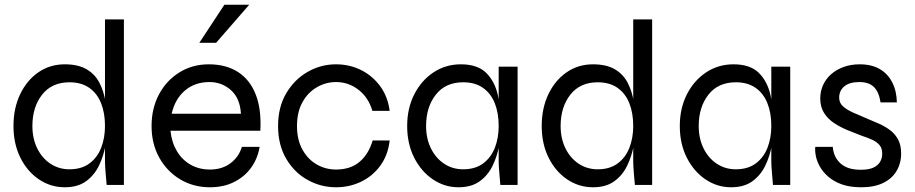

<svg xmlns="http://www.w3.org/2000/svg" viewBox="-20 -782 3868 812"><path d="M254 10Q194 10 144.5 -23.5Q95 -57 66 -115.5Q37 -174 37 -249Q37 -324 65 -383Q93 -442 142 -476Q191 -510 254 -510Q310 -510 345.5 -489.5Q381 -469 400 -433Q419 -397 426.5 -350Q434 -303 434 -249Q434 -211 426 -166.5Q418 -122 398.5 -81.5Q379 -41 344 -15.5Q309 10 254 10ZM274 -66Q325 -66 358.5 -91Q392 -116 408 -157.5Q424 -199 424 -249Q424 -304 407.5 -345.5Q391 -387 357.5 -410.5Q324 -434 274 -434Q199 -434 158 -381.5Q117 -329 117 -249Q117 -196 137.5 -154.5Q158 -113 193.5 -89.5Q229 -66 274 -66ZM424 -700H504V0H431Q429 -22 426.5 -52Q424 -82 424 -100Z M1003 -161H1078Q1070 -112 1042.5 -73.5Q1015 -35 970.5 -12.5Q926 10 868 10Q798 10 742 -23.5Q686 -57 653.5 -115.5Q621 -174 621 -249Q621 -324 652.5 -383Q684 -442 739 -476Q794 -510 863 -510Q936 -510 986.5 -477.5Q1037 -445 1061.5 -382.5Q1086 -320 1081 -229H701Q706 -180 728 -143Q750 -106 786 -85.5Q822 -65 868 -65Q919 -65 954.5 -91.5Q990 -118 1003 -161ZM866 -435Q804 -435 762 -399Q720 -363 706 -301H999Q995 -367 956.5 -401Q918 -435 866 -435ZM823 -601 929 -762H1034L894 -601Z M1628 -188Q1621 -126 1588.5 -81.5Q1556 -37 1507 -13.5Q1458 10 1401 10Q1337 10 1281 -21Q1225 -52 1190.5 -110.5Q1156 -169 1156 -249Q1156 -329 1190.5 -387.5Q1225 -446 1281 -478Q1337 -510 1401 -510Q1458 -510 1506.5 -486Q1555 -462 1587.5 -418Q1620 -374 1628 -313H1555Q1538 -370 1496 -402.5Q1454 -435 1401 -435Q1358 -435 1320 -413Q1282 -391 1259 -349.5Q1236 -308 1236 -249Q1236 -191 1259 -149.5Q1282 -108 1319.5 -86.5Q1357 -65 1401 -65Q1462 -65 1500.5 -97.5Q1539 -130 1556 -188Z M1919 10Q1860 10 1810.5 -23.5Q1761 -57 1731.5 -115.5Q1702 -174 1702 -249Q1702 -324 1732 -383Q1762 -442 1813.5 -476Q1865 -510 1929 -510Q1999 -510 2035.5 -474.5Q2072 -439 2085.5 -380Q2099 -321 2099 -249Q2099 -211 2091 -166.5Q2083 -122 2063.5 -81.5Q2044 -41 2009 -15.5Q1974 10 1919 10ZM1939 -66Q1990 -66 2023.5 -91Q2057 -116 2073 -157.5Q2089 -199 2089 -249Q2089 -304 2072.5 -345.5Q2056 -387 2022.5 -410.5Q1989 -434 1939 -434Q1864 -434 1823 -381.5Q1782 -329 1782 -249Q1782 -196 1802.5 -154.5Q1823 -113 1858.5 -89.5Q1894 -66 1939 -66ZM2089 -500H2169V0H2096Q2096 0 2094.5 -18Q2093 -36 2091 -60Q2089 -84 2089 -100Z M2488 10Q2428 10 2378.5 -23.5Q2329 -57 2300 -115.5Q2271 -174 2271 -249Q2271 -324 2299 -383Q2327 -442 2376 -476Q2425 -510 2488 -510Q2544 -510 2579.5 -489.5Q2615 -469 2634 -433Q2653 -397 2660.5 -350Q2668 -303 2668 -249Q2668 -211 2660 -166.5Q2652 -122 2632.5 -81.5Q2613 -41 2578 -15.5Q2543 10 2488 10ZM2508 -66Q2559 -66 2592.5 -91Q2626 -116 2642 -157.5Q2658 -199 2658 -249Q2658 -304 2641.5 -345.5Q2625 -387 2591.5 -410.5Q2558 -434 2508 -434Q2433 -434 2392 -381.5Q2351 -329 2351 -249Q2351 -196 2371.5 -154.5Q2392 -113 2427.5 -89.5Q2463 -66 2508 -66ZM2658 -700H2738V0H2665Q2663 -22 2660.5 -52Q2658 -82 2658 -100Z M3072 10Q3013 10 2963.5 -23.5Q2914 -57 2884.5 -115.5Q2855 -174 2855 -249Q2855 -324 2885 -383Q2915 -442 2966.5 -476Q3018 -510 3082 -510Q3152 -510 3188.5 -474.5Q3225 -439 3238.5 -380Q3252 -321 3252 -249Q3252 -211 3244 -166.5Q3236 -122 3216.5 -81.5Q3197 -41 3162 -15.5Q3127 10 3072 10ZM3092 -66Q3143 -66 3176.5 -91Q3210 -116 3226 -157.5Q3242 -199 3242 -249Q3242 -304 3225.5 -345.5Q3209 -387 3175.5 -410.5Q3142 -434 3092 -434Q3017 -434 2976 -381.5Q2935 -329 2935 -249Q2935 -196 2955.5 -154.5Q2976 -113 3011.5 -89.5Q3047 -66 3092 -66ZM3242 -500H3322V0H3249Q3249 0 3247.5 -18Q3246 -36 3244 -60Q3242 -84 3242 -100Z M3428 -161H3502Q3505 -118 3534.5 -91Q3564 -64 3620 -64Q3654 -64 3673.5 -73Q3693 -82 3702 -97.5Q3711 -113 3711 -132Q3711 -155 3699.5 -168.5Q3688 -182 3668.5 -191Q3649 -200 3624 -208Q3595 -219 3564.5 -231.5Q3534 -244 3507.5 -261.5Q3481 -279 3465 -304.5Q3449 -330 3449 -366Q3449 -396 3461 -422.5Q3473 -449 3495.5 -468.5Q3518 -488 3548.5 -499Q3579 -510 3616 -510Q3666 -510 3700.5 -490Q3735 -470 3753.5 -433.5Q3772 -397 3773 -349H3704Q3697 -394 3675.5 -414.5Q3654 -435 3614 -435Q3573 -435 3551 -417Q3529 -399 3529 -369Q3529 -347 3545 -332.5Q3561 -318 3586.5 -306.5Q3612 -295 3641 -283Q3670 -271 3697 -259Q3724 -247 3745 -231Q3766 -215 3778.5 -191.5Q3791 -168 3791 -133Q3791 -91 3771.5 -58.5Q3752 -26 3714.5 -8Q3677 10 3623 10Q3574 10 3539.5 -2.5Q3505 -15 3482 -35.5Q3459 -56 3446.5 -79Q3434 -102 3430 -124Q3426 -146 3428 -161Z"/></svg>

Font: Syne
Style: Regular
Weight: 400
Designer: Lucas Descroix
Foundry: Bonjour Monde
Version: Version 2.200